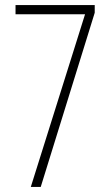

<svg xmlns="http://www.w3.org/2000/svg" viewBox="-20 -734 441 754"><path d="M101 0H140L352 -684V-714H41V-678H314Z"/></svg>

Font: Noto Sans Georgian ExtraCondensed ExtraLight
Style: Regular
Weight: 200
Width: 2
Designer: Monotype Design Team, Akaki Razmadze
Foundry: Google LLC
Version: Version 2.005